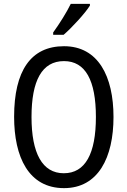

<svg xmlns="http://www.w3.org/2000/svg" viewBox="-20 -963 659 993"><path d="M445 -934V-943H346C324 -898 290 -844 255 -795V-783H309C351 -819 420 -894 445 -934ZM567 -358C567 -568 488 -724 311 -724C139 -724 53 -596 53 -359C53 -151 128 10 311 10C488 10 567 -148 567 -358ZM143 -358C143 -546 197 -647 311 -647C422 -647 476 -547 476 -358C476 -168 421 -67 310 -67C199 -67 143 -170 143 -358Z"/></svg>

Font: Noto Sans Myanmar UI Condensed
Style: Regular
Weight: 400
Width: 3
Designer: Monotype Design Team
Foundry: Monotype Imaging Inc.
Version: Version 2.103